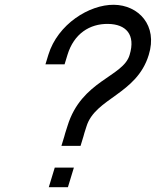

<svg xmlns="http://www.w3.org/2000/svg" viewBox="-20 -760 652 803"><path d="M196.8 -19 209 -59H289L276.8 -19L276.2 -17L264 23H184L196.2 -17ZM262.3 -531 250.1 -491H170.1L182.3 -531C221.5 -659 353.5 -741 456.2 -740C558.9 -739 640.9 -654 602 -530C551.6 -365 378 -350 341.6 -231L341.3 -230C333.3 -207 331.5 -198 329.1 -190L316.9 -150H236.9L249.1 -190C250.3 -194 252.7 -205 262.2 -233C320.6 -424 494.9 -438 522 -530C548.3 -616 506.5 -659 431.8 -660C355.1 -661 289.2 -619 262.3 -531Z"/></svg>

Font: Nordica Plus
Style: NordicaClassicLightObl
Weight: 300
Version: Version 1.01